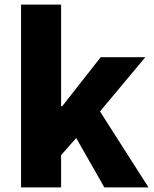

<svg xmlns="http://www.w3.org/2000/svg" viewBox="-20 -779 674 839"><path d="M72 -759V40H247V-101L313 -176L436 40H629L417 -292L615 -529H420L252 -315H247V-759Z"/></svg>

Font: コーポレート・ロゴ ver3 Bold
Style: Regular
Weight: 700
Designer: [KANA_main] LOGOTYPE.JP [Source Han Sans] Ryoko NISHIZUKA 西塚涼子 (kana, bopomofo & ideographs); Paul D. Hunt (Latin, Greek
Version: Version 12.001;FEAKit 1.0